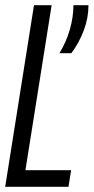

<svg xmlns="http://www.w3.org/2000/svg" viewBox="-20 -720 361 740"><path d="M0 0 111 -700H179L78 -64H254L244 0ZM209 -515Q235 -557 249 -605.5Q263 -654 263 -700H321Q321 -651 303 -603Q285 -555 255 -515Z"/></svg>

Font: Georama Condensed
Style: Italic
Weight: 400
Width: 3
Italic angle: -9°
Designer: Jean-Baptiste Levee
Foundry: Production Type
Version: Version 1.000